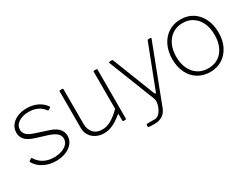

<svg xmlns="http://www.w3.org/2000/svg" viewBox="-59 -1060 2276 1744"><g transform="rotate(-30 1079.0 -187.5)"><path d="M404 -426Q381 -461 340.5 -481.5Q300 -502 245 -502Q181 -502 139 -474Q97 -446 97 -398Q97 -373 116.5 -349.5Q136 -326 194 -307L329 -263Q388 -244 416.5 -212Q445 -180 445 -137Q445 -94 418.5 -61Q392 -28 346 -9Q300 10 243 10Q170 10 112.5 -21Q55 -52 30 -101Q29 -104 29 -106.5Q29 -109 32 -111L54 -125Q56 -127 59 -126.5Q62 -126 63 -124Q81 -94 107 -72.5Q133 -51 167 -39.5Q201 -28 243 -28Q288 -28 324.5 -41Q361 -54 382 -77.5Q403 -101 403 -132Q403 -166 375.5 -190Q348 -214 285 -233L182 -265Q107 -288 81 -320.5Q55 -353 55 -390Q55 -436 80 -469.5Q105 -503 148.5 -521.5Q192 -540 246 -540Q308 -540 358 -516Q408 -492 437 -448Q439 -445 438.5 -443.5Q438 -442 436 -440L413 -425Q411 -424 408.5 -424Q406 -424 404 -426Z M747 -28Q798 -28 845 -56Q892 -84 941 -133V-521Q941 -530 950 -530H972Q981 -530 981 -521V-9Q981 0 973 0H952Q944 0 944 -8V-72Q944 -77 942.5 -78Q941 -79 936 -75Q873 -25 830 -7.5Q787 10 748 10Q701 10 664 -8.5Q627 -27 605.5 -60.5Q584 -94 584 -137V-520Q584 -530 593 -530H615Q624 -530 624 -521V-159Q624 -101 656.5 -64.5Q689 -28 747 -28Z M1180 165Q1151 165 1133.5 164Q1116 163 1116 155V140Q1116 133 1121.5 131Q1127 129 1145 129H1205Q1229 129 1248.5 111Q1268 93 1281 66Q1294 39 1298 11Q1302 -17 1294 -37L1105 -518Q1103 -523 1104.5 -526.5Q1106 -530 1113 -530H1134Q1139 -530 1142 -528.5Q1145 -527 1146 -522L1320 -78Q1324 -69 1329 -69.5Q1334 -70 1338 -82L1508 -523Q1510 -527 1512 -528.5Q1514 -530 1518 -530H1540Q1545 -530 1547 -527Q1549 -524 1547 -521L1318 77Q1308 102 1294 119Q1280 136 1262.5 146Q1245 156 1224.5 160.5Q1204 165 1180 165Z M1859 10Q1786 10 1731 -24.5Q1676 -59 1646 -120.5Q1616 -182 1616 -262Q1616 -344 1646.5 -406.5Q1677 -469 1732 -504.5Q1787 -540 1860 -540Q1933 -540 1987 -505Q2041 -470 2071.5 -407.5Q2102 -345 2102 -264Q2102 -183 2071.5 -121.5Q2041 -60 1986.5 -25Q1932 10 1859 10ZM1861 -28Q1923 -28 1967.5 -57.5Q2012 -87 2036 -140Q2060 -193 2060 -264Q2060 -335 2035.5 -388.5Q2011 -442 1966 -472Q1921 -502 1860 -502Q1799 -502 1753.5 -472Q1708 -442 1683 -388.5Q1658 -335 1658 -264Q1658 -194 1683 -140.5Q1708 -87 1753.5 -57.5Q1799 -28 1861 -28Z"/></g></svg>

Font: Libre Franklin Thin Thin
Style: Regular
Weight: 250
Version: Version 3.000